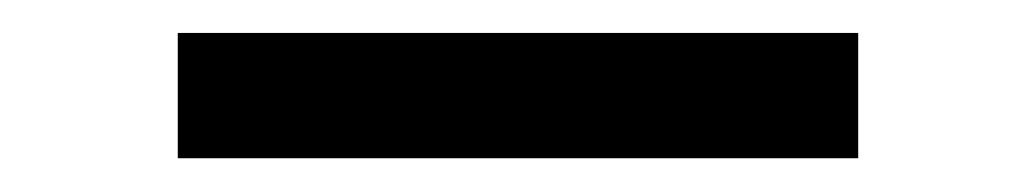

<svg xmlns="http://www.w3.org/2000/svg" viewBox="-20 -705 626 116"><path d="M87.4 -609.4V-685.1H498.5V-609.4Z"/></svg>

Font: Cascadia Mono SemiLight
Style: Regular
Weight: 350
Monospace: yes
Designer: Aaron Bell
Foundry: Saja Typeworks
Version: Version 2404.023; ttfautohint (v1.8.4)